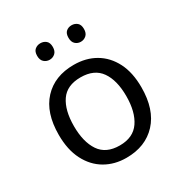

<svg xmlns="http://www.w3.org/2000/svg" viewBox="-172 -859 949 998"><g transform="rotate(-30 302.5 -360.0)"><path d="M551 -269Q551 -136 483.5 -63Q416 10 301 10Q230 10 174.5 -22.5Q119 -55 87 -117.5Q55 -180 55 -269Q55 -402 122 -474Q189 -546 304 -546Q377 -546 432.5 -513.5Q488 -481 519.5 -419.5Q551 -358 551 -269ZM146 -269Q146 -174 183.5 -118.5Q221 -63 303 -63Q384 -63 422 -118.5Q460 -174 460 -269Q460 -364 422 -418Q384 -472 302 -472Q220 -472 183 -418Q146 -364 146 -269ZM163 -681Q163 -707 177 -718.5Q191 -730 210 -730Q229 -730 243 -718.5Q257 -707 257 -681Q257 -656 243 -643.5Q229 -631 210 -631Q191 -631 177 -643.5Q163 -656 163 -681ZM351 -681Q351 -707 364.5 -718.5Q378 -730 397 -730Q416 -730 430 -718.5Q444 -707 444 -681Q444 -656 430 -643.5Q416 -631 397 -631Q378 -631 364.5 -643.5Q351 -656 351 -681Z"/></g></svg>

Font: Noto Sans Indic Siyaq Numbers
Style: Regular
Weight: 400
Designer: Monotype Design Team
Foundry: Monotype Imaging Inc.
Version: Version 2.002; ttfautohint (v1.8.4.7-5d5b)